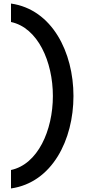

<svg xmlns="http://www.w3.org/2000/svg" viewBox="-20 -854 484 1082"><path d="M42 -730C193 -698 278 -507 278 -313C278 -119 193 72 42 104V208C274 175 394 -66 394 -313C394 -559 274 -801 42 -834Z"/></svg>

Font: Be Vietnam Pro Medium
Style: Regular
Weight: 500
Designer: Lam Bao, Tony Le, Vietanh Nguyen
Foundry: Yellow Type Foundry
Version: Version 1.002